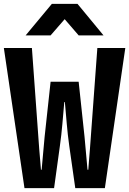

<svg xmlns="http://www.w3.org/2000/svg" viewBox="-35 -976 670 996"><path d="M92 0 -15 -727H130.5L168.5 -202.5Q170.5 -175.5 173 -149Q175.5 -122.5 177.5 -95.5H181L196.5 -266.5L227.5 -552H373L403.5 -266.5L419 -95.5H423Q425 -122.5 427.2 -149Q429.5 -175.5 431.5 -202.5L470 -727H615L509 0H355.5L324.5 -217.5Q316 -278.5 311.5 -332Q307 -385.5 301.5 -446.5H298.5Q293 -385.5 288.5 -332Q284 -278.5 275.5 -217.5L245.5 0ZM98 -792.5 234 -956H367L502 -792.5H373L300.5 -876.5L227.5 -792.5Z"/></svg>

Font: Spline Sans Mono
Style: Bold
Weight: 700
Designer: Eben Sorkin, Mirko Velimirovic
Foundry: Sorkin Type
Version: Version 1.004